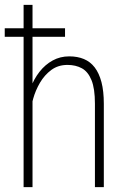

<svg xmlns="http://www.w3.org/2000/svg" viewBox="-20 -770 526 790"><path d="M113.8 -750V0H77.1V-750ZM106.4 -305.7 88.9 -328.1Q91.8 -370.1 105.7 -407.7Q119.6 -445.3 142.8 -474.9Q166 -504.4 196.8 -521.2Q227.5 -538.1 265.1 -538.1Q298.8 -538.1 325.2 -527.1Q351.6 -516.1 369.6 -492.7Q387.7 -469.2 397.5 -432.1Q407.2 -395 407.2 -342.8V0H370.6V-343.3Q370.6 -405.8 356.4 -440.4Q342.3 -475.1 316.9 -489Q291.5 -502.9 257.8 -502.9Q219.2 -502.9 191.2 -482.2Q163.1 -461.4 144.5 -429.7Q126 -397.9 116.7 -364.5Q107.4 -331.1 106.4 -305.7ZM247.6 -653.8V-618.7H-0.5V-653.8Z"/></svg>

Font: Roboto Condensed ExtraLight
Style: Regular
Weight: 250
Designer: Christian Robertson
Foundry: Google
Version: Version 3.008; 2023